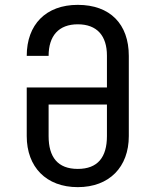

<svg xmlns="http://www.w3.org/2000/svg" viewBox="-20 -760 640 790"><path d="M300 -740C169 -740 90 -659 90 -530H180C180 -613 222 -660 300 -660C379 -660 420 -613 420 -531V-400H90V-200C90 -73 170 10 300 10C430 10 510 -73 510 -200V-530C510 -661 433 -740 300 -740ZM420 -200C420 -113 382 -65 300 -65C218 -65 180 -113 180 -200V-330H420Z"/></svg>

Font: Tekne LDO
Style: Regular
Weight: 400
Monospace: yes
Designer: Alessio Laiso, Mario Rullo, Paolo Rosset
Foundry: Alessio Laiso
Version: Version 1.000;hotconv 1.0.109;makeotfexe 2.5.65596